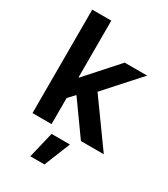

<svg xmlns="http://www.w3.org/2000/svg" viewBox="-231 -835 1032 1178"><g transform="rotate(30 284.5 -245.5)"><path d="M198 -730V-329H202L398 -548H557L343 -310L568 3H406L241 -228L198 -182V3H63V-730ZM358 55 284 239H184L228 55Z"/></g></svg>

Font: Sinter Bold
Style: Regular
Weight: 700
Foundry: Adobe & rsms
Version: Version 1.000